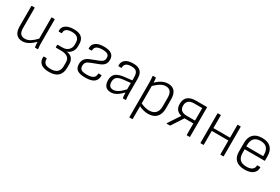

<svg xmlns="http://www.w3.org/2000/svg" viewBox="71 -1490 3913 2682"><g transform="rotate(30 2028.0 -149.0)"><path d="M218 12Q153 12 118.5 -29.5Q84 -71 84 -152V-477Q84 -483 91 -483H131Q137 -483 137 -477V-155Q137 -94 160.5 -65Q184 -36 232 -36Q276 -36 317 -61.5Q358 -87 407 -138V-477Q407 -483 413 -483H453Q460 -483 460 -477V-116Q460 -89 461 -61.5Q462 -34 466 -7Q467 0 458 0H424Q417 0 416 -7Q413 -27 411.5 -47.5Q410 -68 409 -90Q313 12 218 12Z M755 197Q664 197 621.5 159.5Q579 122 583 57Q584 46 591 46H631Q637 46 637 56Q637 102 664.5 126Q692 150 756 150Q896 150 896 20V-38Q896 -146 754 -146H675Q668 -146 668 -153V-186Q668 -193 675 -193H749Q808 -193 843.5 -226.5Q879 -260 879 -315V-342Q879 -449 759 -449Q643 -449 643 -369Q643 -360 637 -360H597Q589 -360 589 -371Q586 -428 632 -461.5Q678 -495 765 -495Q930 -495 930 -353V-314Q930 -265 904 -227.5Q878 -190 834 -175V-174Q893 -164 921 -129.5Q949 -95 949 -41V15Q949 198 755 197Z M1233 12Q1147 12 1106 -15Q1065 -42 1064 -107Q1064 -159 1088 -191Q1112 -223 1165 -244L1286 -291Q1329 -308 1344 -327Q1359 -346 1359 -379Q1359 -416 1332.5 -432Q1306 -448 1249 -448Q1187 -448 1157.5 -427.5Q1128 -407 1128 -368Q1128 -359 1121 -359H1081Q1075 -359 1074 -368Q1071 -426 1115.5 -460.5Q1160 -495 1249 -495Q1412 -495 1412 -378Q1412 -330 1389.5 -300Q1367 -270 1312 -249L1189 -202Q1149 -187 1133 -165.5Q1117 -144 1117 -109Q1118 -67 1145.5 -50.5Q1173 -34 1236 -35Q1302 -35 1333.5 -56.5Q1365 -78 1365 -123Q1365 -132 1371 -132H1411Q1418 -132 1418 -123Q1420 -60 1377 -24Q1334 12 1233 12Z M1646 12Q1587 12 1558 -22Q1529 -56 1529 -119Q1529 -191 1572.5 -226.5Q1616 -262 1719 -272L1825 -284V-336Q1825 -396 1800.5 -422Q1776 -448 1717 -448Q1608 -448 1608 -364Q1608 -358 1601 -358H1561Q1555 -358 1554 -369Q1551 -427 1594 -461Q1637 -495 1719 -495Q1800 -496 1839 -458Q1878 -420 1878 -337V-116Q1878 -84 1879.5 -57Q1881 -30 1884 -7Q1885 0 1877 0H1841Q1835 0 1833 -9Q1832 -23 1829.5 -45.5Q1827 -68 1827 -90Q1775 -35 1732 -11.5Q1689 12 1646 12ZM1582 -122Q1582 -35 1658 -35Q1694 -35 1734.5 -60Q1775 -85 1825 -139V-242L1718 -231Q1643 -223 1612.5 -198Q1582 -173 1582 -122Z M2053 185Q2046 185 2046 178V-372Q2046 -395 2044.5 -423Q2043 -451 2040 -476Q2039 -483 2047 -483H2084Q2091 -483 2092 -477Q2094 -461 2096 -440.5Q2098 -420 2098 -404Q2147 -452 2192 -473.5Q2237 -495 2285 -495Q2427 -495 2427 -321V-176Q2427 -87 2380 -37.5Q2333 12 2247 12Q2212 12 2172.5 2.5Q2133 -7 2099 -25V178Q2099 185 2093 185ZM2273 -448Q2234 -448 2193 -425.5Q2152 -403 2099 -352V-71Q2133 -54 2168.5 -45Q2204 -36 2238 -36Q2304 -36 2339 -73.5Q2374 -111 2374 -181V-318Q2374 -385 2349 -416.5Q2324 -448 2273 -448Z M2546 0Q2537 0 2541 -8L2618 -124Q2630 -142 2642 -160Q2654 -178 2666 -196V-197Q2562 -219 2562 -332Q2562 -408 2607 -445.5Q2652 -483 2737 -483H2911Q2917 -483 2917 -477V-7Q2917 0 2911 0H2871Q2864 0 2864 -7V-189H2721L2601 -5Q2598 0 2593 0ZM2733 -235H2864V-437H2737Q2673 -437 2644 -410Q2615 -383 2615 -333Q2615 -235 2733 -235Z M3093 0Q3086 0 3086 -7V-477Q3086 -483 3093 -483H3133Q3139 -483 3139 -477V-273H3407V-477Q3407 -483 3414 -483H3453Q3460 -483 3460 -477V-7Q3460 0 3453 0H3414Q3407 0 3407 -7V-227H3139V-7Q3139 0 3133 0Z M3804 12Q3710 12 3661 -33Q3612 -78 3612 -165V-306Q3612 -398 3660 -446.5Q3708 -495 3801 -495Q3894 -495 3942 -447.5Q3990 -400 3990 -308V-241Q3990 -235 3984 -235H3665V-179Q3665 -106 3699.5 -71Q3734 -36 3806 -36Q3865 -36 3896 -58.5Q3927 -81 3927 -122Q3927 -129 3935 -129H3974Q3980 -129 3981 -123Q3983 -60 3936.5 -24Q3890 12 3804 12ZM3665 -281H3937V-303Q3937 -448 3802 -448Q3665 -448 3665 -303Z"/></g></svg>

Font: Sofia Sans Light
Style: Regular
Weight: 300
Designer: Botio Nikoltchev, Ani Petrova
Foundry: lettersoup
Version: Version 4.100; ttfautohint (v1.8.3)